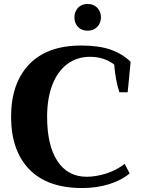

<svg xmlns="http://www.w3.org/2000/svg" viewBox="-20 -940 719 970"><path d="M356 -852Q356 -881 374 -900.5Q392 -920 423 -920Q453 -920 471.5 -900.5Q490 -881 490 -852Q490 -824 471.5 -804.5Q453 -785 423 -785Q392 -785 374 -804Q356 -823 356 -852ZM36 -350Q36 -519 127 -614.5Q218 -710 390 -710Q479 -710 538 -689.5Q597 -669 640 -628L625 -474H583Q563 -536 557 -614Q505 -653 435 -653Q369 -653 320 -616.5Q271 -580 244.5 -511.5Q218 -443 218 -350Q218 -206 270 -126.5Q322 -47 418 -47Q463 -47 514 -62.5Q565 -78 610 -112L635 -64Q594 -29 531 -9.5Q468 10 395 10Q219 10 127.5 -85Q36 -180 36 -350Z"/></svg>

Font: Trirong ExtraBold
Style: Regular
Weight: 800
Designer: Katatrad Team
Foundry: CadsonDemak
Version: Version 1.001